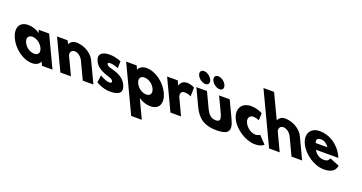

<svg xmlns="http://www.w3.org/2000/svg" viewBox="-131 -1804 5668 3009"><g transform="rotate(20 2703.0 -300.0)"><path d="M-49.5 -256C21.4 -106 183.6 15 333.6 15C403.6 15 448.9 -16 467.1 -58H469.1L496.5 0H671.5L429 -513H252L275.1 -464C213.8 -505 145.9 -528 76.9 -528C-73.1 -528 -120.4 -406 -49.5 -256ZM138.5 -256C104.9 -327 134.3 -377 201.3 -377C267.3 -377 343.9 -327 377.5 -256C410.6 -186 384.2 -136 315.2 -136C243.2 -136 171.6 -186 138.5 -256Z M803 0H980L842.9 -290C818.8 -341 847.6 -390 900.6 -390C957.6 -390 1015.8 -341 1039.9 -290L1177 0H1354L1194.2 -338C1126.6 -481 973.4 -528 879.4 -528C823.4 -528 786.1 -499 765 -459H763L737.5 -513H560.5Z M1437.4 -528C1302.4 -528 1241.8 -468 1291.4 -363C1327.8 -286 1396.8 -250 1461.6 -223C1533.8 -193 1591.2 -190 1608.7 -153C1624.7 -119 1596.2 -116 1571.2 -116C1514.2 -116 1416.3 -175 1416.3 -175L1401.5 -54C1401.5 -54 1508.1 15 1632.1 15C1737.1 15 1863.7 -9 1792.4 -160C1742.7 -265 1636.8 -303 1558.8 -324C1508.2 -338 1468.4 -346 1455.7 -373C1444.3 -397 1457 -404 1496 -404C1550 -404 1625.1 -372 1625.1 -372L1628.3 -488C1628.3 -488 1536.4 -528 1437.4 -528Z M2434.5 -257C2363.6 -407 2201.4 -528 2051.4 -528C1981.4 -528 1936 -497 1917.9 -455H1915.9L1888.5 -513H1713.5L2078.9 260H2255.9L2109.8 -49C2171.2 -8 2239.1 15 2308.1 15C2458.1 15 2505.4 -107 2434.5 -257ZM2246.5 -257C2280.1 -186 2250.7 -136 2183.7 -136C2117.7 -136 2041.1 -186 2007.5 -257C1974.4 -327 2000.8 -377 2069.8 -377C2141.8 -377 2213.4 -327 2246.5 -257Z M2639 0H2816L2688.4 -270C2682.2 -283 2652.2 -374 2744.2 -374C2803.2 -374 2849.4 -346 2849.4 -346L2852.5 -496C2852.5 -496 2791.4 -528 2725.4 -528C2624.4 -528 2610.5 -439 2610.5 -439H2608.5L2573.5 -513H2396.5Z M2912.1 -791C2861.1 -791 2839.4 -750 2863.6 -699C2887.7 -648 2948 -607 2999 -607C3050 -607 3071.7 -648 3047.6 -699C3023.4 -750 2963.1 -791 2912.1 -791ZM3149.1 -791C3098.1 -791 3076.4 -750 3100.6 -699C3124.7 -648 3185 -607 3236 -607C3287 -607 3308.7 -648 3284.6 -699C3260.4 -750 3200.1 -791 3149.1 -791ZM2884.5 -513H3061.5L3176.8 -269C3224.6 -168 3270 -129 3344 -129C3418 -129 3426.6 -168 3378.8 -269L3263.5 -513H3440.5L3576.2 -226C3657.5 -54 3604.1 15 3412.1 15C3220.1 15 3101.5 -54 3020.2 -226Z M3884.9 -383C3937.9 -383 3982.3 -359 3982.3 -359L3985.1 -480C3985.1 -480 3904.4 -528 3790.4 -528C3641.4 -528 3564.1 -406 3635.5 -255C3706.4 -105 3899.1 15 4047.1 15C4161.1 15 4197.3 -31 4197.3 -31L4079.2 -154C4079.2 -154 4057.5 -130 4004.5 -130C3937.5 -130 3856.1 -186 3822.5 -257C3789.4 -327 3817.9 -383 3884.9 -383Z M4284 0H4461L4323.9 -290C4299.8 -341 4328.6 -390 4381.6 -390C4438.6 -390 4496.8 -341 4520.9 -290L4658 0H4835L4675.2 -338C4607.6 -481 4454.4 -528 4360.4 -528C4304.4 -528 4267.1 -499 4246 -459H4244L4054.4 -860H3877.4Z M5354.3 -232C5352.5 -238 5347.3 -249 5344 -256C5258.9 -436 5096.4 -528 4940.4 -528C4785.4 -528 4716.1 -406 4787 -256C4857.4 -107 5042.1 15 5197.1 15C5311.1 15 5387.6 -22 5399.7 -119L5241.5 -183C5220.2 -137 5200.4 -126 5143.4 -126C5098.4 -126 5019.7 -153 4982.3 -232ZM4941 -330C4921.8 -377 4938.8 -413 4999.8 -413C5051.8 -413 5102.5 -384 5136 -330Z"/></g></svg>

Font: Hussar
Style: BdOpOblFive
Weight: 700
Foundry: Cannot Into Space Fonts
Version: Version 2.00